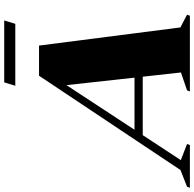

<svg xmlns="http://www.w3.org/2000/svg" viewBox="-110 -895 920 910"><g transform="rotate(-90 350.0 -440.0)"><path d="M675 -45 735.5 -13.5 730.5 0H371.5L377 -13.5L461.5 -42.5L441.5 -223.5H164.5L46 -43L122.5 -13.5L117.5 0H-85L-80 -13.5L-1 -44.5L446 -715H589ZM190 -262.5H437L401.5 -585ZM398.5 -827.5 414.5 -880H708L692 -827.5Z"/></g></svg>

Font: Newsreader Display ExtraBold
Style: Italic
Weight: 800
Italic angle: -17°
Designer: Hugues Gentile
Foundry: Production Type
Version: Version 1.001